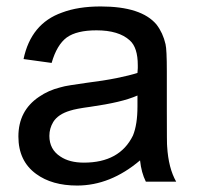

<svg xmlns="http://www.w3.org/2000/svg" viewBox="-20 -563 609 595"><path d="M414 -66Q322 12 219 12Q141 12 92 -24Q37 -64 37 -140Q37 -220 101 -263Q130 -283 166 -292Q179 -296 199 -299Q219 -302 246 -306Q302 -313 341.5 -321Q381 -329 406 -337Q407 -346 407 -352Q407 -358 407 -361Q407 -416 382 -438Q348 -469 279 -469Q218 -469 187 -447Q156 -424 140 -368L53 -380Q76 -490 172 -524Q222 -543 292 -543Q418 -543 465 -487Q485 -461 493 -426Q497 -409 497 -342V-223Q497 -112 498 -109Q502 -42 526 0H432Q418 -28 414 -66ZM406 -267Q381 -256 345 -247.5Q309 -239 260 -232Q215 -226 197 -220Q160 -209 145 -185Q133 -165 133 -142Q133 -100 167 -78Q195 -59 240 -59Q351 -59 392 -143Q406 -177 406 -233Z"/></svg>

Font: MongolianScript
Style: Regular
Weight: 400
Designer: Bolorsoft LLC, NUM
Foundry: Bolorsoft LLC
Version: Version 3.2